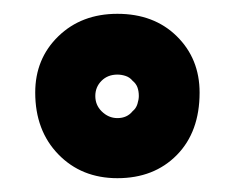

<svg xmlns="http://www.w3.org/2000/svg" viewBox="-20 -744 340 278"><path d="M31 -610Q31 -659 64.5 -691.5Q98 -724 150 -724Q203 -724 236 -691.5Q269 -659 269 -610Q269 -553 236 -519.5Q203 -486 150 -486Q98 -486 64.5 -520.5Q31 -555 31 -610ZM127 -627Q118 -618 118 -605Q118 -592 127 -583Q137 -573 150 -573Q164 -573 172 -583Q177 -587 179 -593.5Q181 -600 181 -605Q181 -612 179 -617.5Q177 -623 172 -627Q168 -632 162 -634Q156 -636 150 -636Q136 -636 127 -627Z"/></svg>

Font: Raleway Thin Black
Style: Regular
Weight: 900
Version: Version 4.026